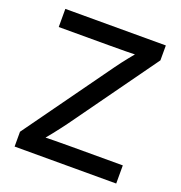

<svg xmlns="http://www.w3.org/2000/svg" viewBox="-131 -840 896 952"><g transform="rotate(20 317.0 -364.0)"><path d="M49.8 0V-78.1L380.4 -538.6Q404.3 -571.8 431.4 -605.5Q458.5 -639.2 485.8 -671.9L497.1 -635.3Q452.1 -632.8 407 -632.3Q361.8 -631.8 316.4 -631.8H52.7V-727.5H583V-648.9L258.3 -196.3Q232.4 -161.1 204.3 -125.7Q176.3 -90.3 147.5 -55.7L135.7 -92.3Q181.2 -94.7 226.3 -95.2Q271.5 -95.7 316.4 -95.7H585.9V0Z"/></g></svg>

Font: Inter 20pt Medium
Style: Regular
Weight: 500
Version: Version 4.001;git-66647c0bb